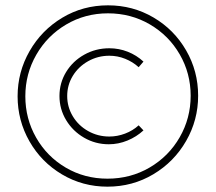

<svg xmlns="http://www.w3.org/2000/svg" viewBox="-20 -709 810 720"><path d="M723 -350Q723 -259 678 -180.5Q633 -102 555 -55.5Q477 -9 383 -9Q290 -9 212.5 -55Q135 -101 90.5 -179Q46 -257 46 -348Q46 -439 91 -517.5Q136 -596 213.5 -642.5Q291 -689 385 -689Q478 -689 555.5 -643.5Q633 -598 678 -520Q723 -442 723 -350ZM75 -348Q75 -264 115.5 -193Q156 -122 226.5 -80.5Q297 -39 383 -39Q470 -39 541.5 -81Q613 -123 654 -194.5Q695 -266 695 -350Q695 -434 654 -505Q613 -576 542 -617.5Q471 -659 385 -659Q299 -659 228 -617Q157 -575 116 -503.5Q75 -432 75 -348ZM390 -500Q347 -500 310.5 -479.5Q274 -459 253 -424.5Q232 -390 232 -349Q232 -308 253 -273Q274 -238 310.5 -217.5Q347 -197 390 -197Q420 -197 449 -208Q478 -219 500 -239L518 -220Q492 -196 458 -182Q424 -168 388 -168Q338 -168 295.5 -192.5Q253 -217 228 -258.5Q203 -300 203 -349Q203 -398 228 -439Q253 -480 296 -504Q339 -528 390 -528Q426 -528 459 -515Q492 -502 518 -478L500 -457Q478 -477 449.5 -488.5Q421 -500 390 -500Z"/></svg>

Font: TypoPRO Montserrat Alternates
Style: Regular
Weight: 275
Designer: Julieta Ulanovsky
Foundry: Julieta Ulanovsky
Version: Version 6.001